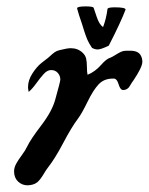

<svg xmlns="http://www.w3.org/2000/svg" viewBox="-20 -590 459 592"><path d="M311.5 -562.5Q312.5 -567.4 334 -567.4Q367.2 -567.4 367.2 -560.5Q352.5 -521.5 315.4 -449.2Q291 -437.5 281.2 -437.5Q272.5 -437.5 263.7 -442.4Q253.9 -457 249.5 -467.3Q245.1 -477.5 239.7 -494.1Q234.4 -510.7 232.4 -517.6Q222.7 -544.9 217.8 -563.5V-564.5Q217.8 -570.3 244.1 -570.3Q265.6 -570.3 268.6 -566.4Q269.5 -564.5 277.8 -539.1Q286.1 -513.7 297.9 -506.8Q307.6 -532.2 311.5 -562.5ZM166 -344.7Q166 -356.4 158.2 -365.2Q150.4 -374 137.7 -374Q126 -374 115.2 -362.3Q104.5 -350.6 91.8 -333Q79.1 -315.4 68.4 -306.6Q66.4 -316.4 66.4 -321.3Q66.4 -342.8 80.1 -363.8Q93.8 -384.8 107.4 -395.5L121.1 -406.2Q127 -410.2 134.8 -417.5Q142.6 -424.8 148.9 -429.2Q155.3 -433.6 164.1 -435.5Q187.5 -441.4 198.2 -441.4Q219.7 -441.4 234.4 -427.7Q243.2 -419.9 245.6 -409.2Q248 -398.4 248 -383.3Q248 -368.2 250 -359.4Q273.4 -369.1 291 -389.2Q308.6 -409.2 320.3 -412.1Q327.1 -415 336.4 -420.9Q345.7 -426.8 353 -430.2Q360.4 -433.6 369.1 -433.6H381.8Q406.2 -433.6 414.1 -418.9Q418.9 -410.2 418.9 -399.4Q418.9 -382.8 390.6 -340.8Q388.7 -338.9 384.3 -331.5Q379.9 -324.2 377.9 -321.3Q376 -318.4 371.1 -315.4Q366.2 -312.5 361.3 -312.5H358.4Q350.6 -313.5 345.7 -330.1Q340.8 -346.7 332 -347.7H328.1Q300.8 -347.7 284.2 -330.1Q267.6 -312.5 250 -276.4Q232.4 -240.2 220.7 -224.6Q200.2 -197.3 174.8 -148.9Q149.4 -100.6 127 -72.3Q123 -67.4 113.3 -51.3Q103.5 -35.2 95.2 -28.3Q86.9 -21.5 74.2 -19.5Q72.3 -19.5 69.3 -19Q66.4 -18.6 65.4 -18.6Q47.9 -18.6 35.6 -30.3Q23.4 -42 23.4 -61.5Q23.4 -73.2 29.8 -85Q36.1 -96.7 47.4 -111.8Q58.6 -127 63.5 -137.7Q74.2 -160.2 107.4 -203.6Q140.6 -247.1 150.4 -283.2Q166 -338.9 166 -344.7Z"/></svg>

Font: Essays1743
Style: Italic
Weight: 500
Italic angle: -10°
Designer: Based on the typeface in a 1743 English translation of the essays of Montaigne.  PostScript/TrueType font designed by Jo
Version: Version 002.100